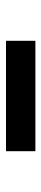

<svg xmlns="http://www.w3.org/2000/svg" viewBox="231 -620 138 640"><g transform="rotate(-90 300.0 -300.0)"><path d="M484 -251H116V-349H484Z"/></g></svg>

Font: Kode Mono SemiBold
Style: Regular
Weight: 600
Monospace: yes
Designer: Isa Ozler
Foundry: Kadena LLC
Version: Version 1.206;gftools[0.9.28]